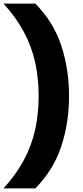

<svg xmlns="http://www.w3.org/2000/svg" viewBox="-62 -828 460 1068"><path d="M-42.5 220Q27.5 143 70.8 62.2Q114 -18.5 133.5 -106.5Q153 -194.5 153 -294Q153 -393.5 133.5 -481.5Q114 -569.5 70.8 -650.2Q27.5 -731 -42.5 -808H134.5Q235 -706.5 278.5 -575.2Q322 -444 322 -294Q322 -144 278.5 -13Q235 118 134.5 220Z"/></svg>

Font: Encode Sans SemiExpanded
Style: Bold
Weight: 700
Width: 6
Designer: Multiple Designers
Foundry: Impallari Type
Version: Version 3.002